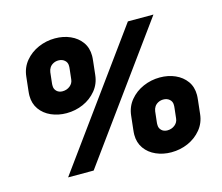

<svg xmlns="http://www.w3.org/2000/svg" viewBox="-102 -847 1147 994"><g transform="rotate(-15 471.0 -350.0)"><path d="M700 13Q656 13 618.5 -3.5Q581 -20 559 -51Q537 -82 537 -124Q537 -128 537.5 -136.5Q538 -145 539 -152L547 -224Q552 -271 580.5 -305.5Q609 -340 651.5 -358.5Q694 -377 741 -377Q786 -377 823 -360.5Q860 -344 882 -313.5Q904 -283 904 -240Q904 -236 903.5 -228Q903 -220 902 -212L894 -140Q889 -93 860.5 -58.5Q832 -24 790 -5.5Q748 13 700 13ZM228 -323Q184 -323 146.5 -339.5Q109 -356 87 -387Q65 -418 65 -460Q65 -464 65.5 -472.5Q66 -481 67 -488L75 -560Q80 -607 108.5 -641.5Q137 -676 179.5 -694.5Q222 -713 269 -713Q314 -713 351 -696.5Q388 -680 410 -649.5Q432 -619 432 -576Q432 -572 431.5 -564Q431 -556 430 -548L422 -476Q417 -429 388.5 -394.5Q360 -360 318 -341.5Q276 -323 228 -323ZM237 -438Q260 -438 277 -451.5Q294 -465 296 -486L302 -539Q303 -545 303 -549.5Q303 -554 303 -558Q303 -575 290 -586.5Q277 -598 257 -598Q242 -598 229.5 -591.5Q217 -585 210 -574.5Q203 -564 201 -550L195 -497Q194 -491 194 -487Q194 -483 194 -478Q194 -461 206 -449.5Q218 -438 237 -438ZM709 -102Q732 -102 749 -115.5Q766 -129 768 -150L774 -203Q775 -209 775 -213.5Q775 -218 775 -222Q775 -239 762 -250.5Q749 -262 729 -262Q714 -262 701.5 -255.5Q689 -249 682 -238.5Q675 -228 673 -214L667 -161Q666 -155 666 -151Q666 -147 666 -142Q666 -125 678 -113.5Q690 -102 709 -102ZM149 0 657 -700H794L286 0Z"/></g></svg>

Font: MuseoModerno Black
Style: Italic
Weight: 900
Italic angle: -9°
Designer: Pablo Cosgaya, Héctor Gatti, Marcela Romero, and the Authors of The MuseoModerno Project.
Foundry: Omnibus-Type Team
Version: Version 1.003